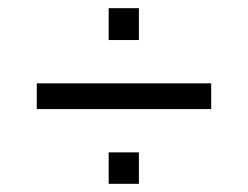

<svg xmlns="http://www.w3.org/2000/svg" viewBox="-20 -491 606 470"><path d="M70 -224V-287H497V-224ZM246 -41V-118H320V-41ZM246 -393V-471H320V-393Z"/></svg>

Font: Archivo SemiCondensed Light
Style: Regular
Weight: 300
Width: 4
Designer: Hector Gatti
Foundry: Omnibus-Type
Version: Version 2.001